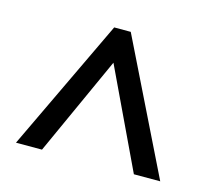

<svg xmlns="http://www.w3.org/2000/svg" viewBox="-67 -888 606 549"><g transform="rotate(15 236.0 -613.5)"><path d="M22 -418 208 -809H257L449 -418H371L232 -711L99 -418Z"/></g></svg>

Font: Noto Sans Telugu UI Condensed
Style: Regular
Weight: 400
Width: 3
Designer: Jelle Bosma - Monotype Design Team
Foundry: Monotype Imaging Inc.
Version: Version 2.006; ttfautohint (v1.8.4.7-5d5b)